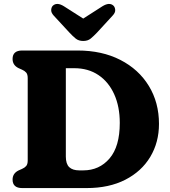

<svg xmlns="http://www.w3.org/2000/svg" viewBox="-20 -957 864 977"><path d="M44 -43Q44 -74.5 74 -89.5L92 -97.5Q105 -103 113 -112Q121 -121 121 -140.5V-559.5Q121 -579 113 -588Q105 -597 92 -602.5L74 -610.5Q44 -625.5 44 -657Q44 -700 93 -700H374.5Q499 -700 592.2 -652.2Q685.5 -604.5 737.2 -520Q789 -435.5 789 -326.5Q789 -233 744.8 -159Q700.5 -85 617.8 -42.5Q535 0 421 0H93Q44 0 44 -43ZM403.5 -90Q485.5 -90 537.5 -150.8Q589.5 -211.5 589.5 -331.5Q589.5 -414.5 561.2 -477.2Q533 -540 481 -575Q429 -610 357.5 -610H315V-160Q315 -123 332.2 -106.5Q349.5 -90 383.5 -90ZM474.5 -792Q456 -772.5 441.2 -760.5Q426.5 -748.5 403.5 -748.5Q380.5 -748.5 365.5 -760.5Q350.5 -772.5 332.5 -792L253 -878Q239.5 -893 240.5 -907Q241.5 -921 249.5 -928.5Q270.5 -947 305.5 -925L403.5 -862.5L501 -925Q536.5 -947 557 -928.5Q565 -921 566.2 -907Q567.5 -893 553.5 -878Z"/></svg>

Font: Fraunces 9pt SuperSoft
Style: Bold
Weight: 700
Version: Version 1.000;[b76b70a41]